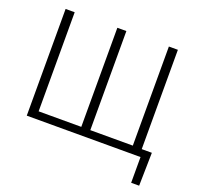

<svg xmlns="http://www.w3.org/2000/svg" viewBox="-148 -871 1238 1202"><g transform="rotate(20 471.0 -270.0)"><path d="M149.4 -710.9V-50.8H433.6V-710.9H493.7V-50.8H776.9V-710.9H836.9V-49.3H904.3L899.9 171.4H846.7V0H88.9V-710.9Z"/></g></svg>

Font: Roboto-Light
Style: Regular
Weight: 300
Designer: Google
Version: Version 2.137; 2017